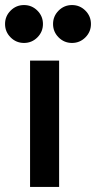

<svg xmlns="http://www.w3.org/2000/svg" viewBox="-53 -740 380 760"><path d="M181 -500V0H66V-500ZM157 -645Q157 -676 179 -698Q201 -720 232 -720Q263 -720 285 -698Q307 -676 307 -645Q307 -614 285 -592Q263 -570 232 -570Q201 -570 179 -592Q157 -614 157 -645ZM42 -720Q73 -720 95 -698Q117 -676 117 -645Q117 -614 95 -592Q73 -570 42 -570Q11 -570 -11 -592Q-33 -614 -33 -645Q-33 -676 -11 -698Q11 -720 42 -720Z"/></svg>

Font: MedMera Sans Semibold
Style: Regular
Weight: 600
Designer: Kasper Nordkvist
Foundry: UNCUT.wtf
Version: Version 1.300